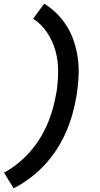

<svg xmlns="http://www.w3.org/2000/svg" viewBox="-20 -861 540 1042"><path d="M54 161 2 76Q61 44 111 -4Q161 -52 196.5 -109.5Q232 -167 253.5 -229.5Q275 -292 285 -355L286 -356Q295 -414 295.5 -472.5Q296 -531 281 -585Q266 -639 235.5 -684.5Q205 -730 160 -760L220 -841Q259 -817 291 -784.5Q323 -752 346.5 -712.5Q370 -673 384 -628Q398 -583 403.5 -535.5Q409 -488 406 -438.5Q403 -389 395 -340Q387 -291 373 -241.5Q359 -192 338.5 -144.5Q318 -97 289 -52Q260 -7 223.5 32.5Q187 72 144 104.5Q101 137 54 161Z"/></svg>

Font: Iosevka Term Curly
Style: Bold Italic
Weight: 700
Italic angle: -9°
Designer: Belleve Invis
Foundry: Belleve Invis
Version: Version 32.3.0